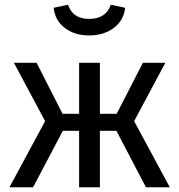

<svg xmlns="http://www.w3.org/2000/svg" viewBox="-20 -793 759 813"><path d="M357 -643Q296 -643 254.5 -674.5Q213 -706 207 -760L268 -773Q288 -713 357 -713Q429 -713 449 -773L510 -760Q504 -706 461.5 -674.5Q419 -643 357 -643ZM680 -527 548 -280 699 0H598L473 -239H403V0H315V-239H246L120 0H20L171 -280L39 -527H135L245 -311H315V-527H403V-311H474L585 -527Z"/></svg>

Font: Fira Sans
Style: Regular
Weight: 400
Designer: Carrois Corporate & Edenspiekermann AG
Foundry: Carrois Corporate GbR & Edenspiekermann AG
Version: Version 4.106;PS 004.106;hotconv 1.0.70;makeotf.lib2.5.58329